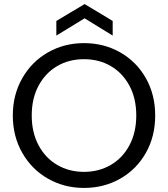

<svg xmlns="http://www.w3.org/2000/svg" viewBox="-20 -917 826 944"><path d="M393 7Q296 7 216 -38.5Q136 -84 89.5 -165.5Q43 -247 43 -349Q43 -451 89.5 -532.5Q136 -614 216 -659.5Q296 -705 393 -705Q491 -705 571 -659.5Q651 -614 697 -533Q743 -452 743 -349Q743 -246 697 -165Q651 -84 571 -38.5Q491 7 393 7ZM393 -72Q466 -72 524.5 -106Q583 -140 616.5 -203Q650 -266 650 -349Q650 -433 616.5 -495.5Q583 -558 525 -592Q467 -626 393 -626Q319 -626 261 -592Q203 -558 169.5 -495.5Q136 -433 136 -349Q136 -266 169.5 -203Q203 -140 261.5 -106Q320 -72 393 -72ZM396 -827 257 -742V-814L396 -897L534 -814V-742Z"/></svg>

Font: DVN-Poppins
Style: Regular
Weight: 400
Designer: Ninad Kale (Devanagari), Jonny Pinhorn (Latin)
Foundry: Indian Type Foundry
Version: 4.004